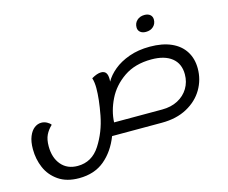

<svg xmlns="http://www.w3.org/2000/svg" viewBox="-142 -1031 1797 1511"><g transform="rotate(-15 756.5 -276.0)"><path d="M1448 -315Q1448 -224 1402.5 -146.5Q1357 -69 1270.5 -22Q1184 25 1065 25H659Q614 141 531.5 209.5Q449 278 324 278Q223 278 157 232.5Q91 187 60.5 116Q30 45 30 -36Q30 -98 47 -139.5Q64 -181 90.5 -201Q117 -221 147 -221Q171 -221 192.5 -209.5Q214 -198 223 -184Q191 -154 173.5 -118Q156 -82 156 -26Q156 67 204.5 124.5Q253 182 338 182Q454 182 521 78Q588 -26 612.5 -154.5Q637 -283 637 -372Q637 -420 626 -455Q672 -482 704 -482Q731 -482 743.5 -465Q756 -448 756 -413Q756 -400 755 -393Q781 -440 831.5 -482Q882 -524 957 -551Q1032 -578 1127 -578Q1229 -578 1301 -546Q1373 -514 1410.5 -454.5Q1448 -395 1448 -315ZM1338 -297Q1338 -384 1279 -431Q1220 -478 1113 -478Q979 -478 888 -415.5Q797 -353 751.5 -260Q706 -167 702 -75H1094Q1167 -75 1222 -104Q1277 -133 1307.5 -183.5Q1338 -234 1338 -297ZM1066 -751Q1066 -786 1090 -808Q1114 -830 1151 -830Q1180 -830 1197 -815.5Q1214 -801 1214 -776Q1214 -742 1190.5 -720Q1167 -698 1129 -698Q1100 -698 1083 -712.5Q1066 -727 1066 -751Z"/></g></svg>

Font: Lemonada
Style: Regular
Weight: 400
Designer: Mohamed Gaber (Arabic) Eduardo Tunni (Latin)
Foundry: Kief Type Foundry
Version: Version 3.006